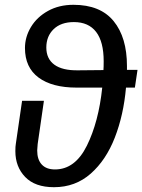

<svg xmlns="http://www.w3.org/2000/svg" viewBox="-20 -768 593 800"><path d="M542 -403H505Q495 -289 458.5 -195Q422 -101 358 -44.5Q294 12 205 12Q126 12 85 -30.5Q44 -73 44 -138Q44 -159 46 -169L72 -348H163L137 -168Q135 -148 135 -141Q135 -103 154 -82.5Q173 -62 209 -62Q293 -62 342 -161Q391 -260 406 -403H299Q197 -403 140.5 -445Q84 -487 84 -568Q84 -614 109 -655.5Q134 -697 180 -722.5Q226 -748 286 -748Q398 -748 453.5 -680Q509 -612 509 -493V-477H553ZM411 -476Q412 -488 412 -513Q412 -594 380.5 -635Q349 -676 288 -676Q234 -676 203.5 -646.5Q173 -617 173 -570Q173 -523 206.5 -498.5Q240 -474 305 -475Z"/></svg>

Font: Fira Sans
Style: Italic
Weight: 400
Italic angle: -8°
Designer: bBox Type GmbH & Carrois Corporate GbR & Edenspiekermann AG
Foundry: bBox Type GmbH & Carrois Corporate GbR & Edenspiekermann AG
Version: Version 4.301